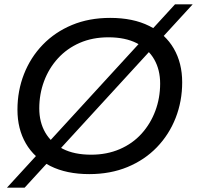

<svg xmlns="http://www.w3.org/2000/svg" viewBox="-20 -790 903 880"><path d="M389 8Q285 8 211 -29Q137 -66 98.5 -132.5Q60 -199 60 -287Q60 -374 90 -450.5Q120 -527 176 -585Q232 -643 310 -675.5Q388 -708 485 -708Q590 -708 664 -671Q738 -634 776.5 -567.5Q815 -501 815 -413Q815 -326 785 -249.5Q755 -173 699 -115Q643 -57 564.5 -24.5Q486 8 389 8ZM398 -81Q470 -81 529 -106.5Q588 -132 629 -177.5Q670 -223 692 -282Q714 -341 714 -407Q714 -470 687 -517.5Q660 -565 607 -592Q554 -619 477 -619Q404 -619 345.5 -593.5Q287 -568 245.5 -522.5Q204 -477 182 -418Q160 -359 160 -293Q160 -230 187.5 -182.5Q215 -135 267.5 -108Q320 -81 398 -81ZM12 70 782 -770H863L93 70Z"/></svg>

Font: MOST Montserrat Medium
Style: Italic
Weight: 500
Italic angle: -11.3°
Designer: Julieta Ulanovsky
Foundry: Julieta Ulanovsky
Version: Version 8.000;March 11, 2024;FontCreator 15.0.0.2926 64-bit